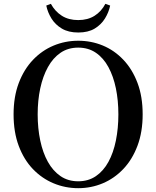

<svg xmlns="http://www.w3.org/2000/svg" viewBox="-20 -966 817 1004"><path d="M222 -937 246 -946Q268 -906 303.5 -883.5Q339 -861 389 -861Q439 -861 474.5 -883.5Q510 -906 531 -946L556 -937Q549 -902 529 -869.5Q509 -837 475 -816.5Q441 -796 389 -796Q338 -796 303.5 -816.5Q269 -837 249 -869.5Q229 -902 222 -937ZM389 18Q321 18 260 -7.5Q199 -33 152 -82Q105 -131 78 -203Q51 -275 51 -368Q51 -460 78 -531.5Q105 -603 152 -652.5Q199 -702 260 -727.5Q321 -753 389 -753Q457 -753 517.5 -728Q578 -703 625 -653.5Q672 -604 699 -532.5Q726 -461 726 -368Q726 -276 699 -204Q672 -132 625 -82.5Q578 -33 517.5 -7.5Q457 18 389 18ZM389 -18Q442 -18 481.5 -45Q521 -72 547 -119.5Q573 -167 586 -231Q599 -295 599 -368Q599 -441 586 -504Q573 -567 547 -615Q521 -663 481.5 -690Q442 -717 389 -717Q336 -717 296.5 -690Q257 -663 230.5 -615Q204 -567 190.5 -504Q177 -441 177 -368Q177 -295 190.5 -231Q204 -167 230.5 -119.5Q257 -72 296.5 -45Q336 -18 389 -18Z"/></svg>

Font: Noto Serif TC SemiBold
Style: Regular
Weight: 600
Version: Version 2.002-H1;hotconv 1.1.0;makeotfexe 2.6.0